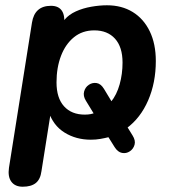

<svg xmlns="http://www.w3.org/2000/svg" viewBox="-20 -519 653 727"><path d="M66 188Q37 188 23 169Q9 150 14 116L101 -433Q106 -465 124 -481Q142 -497 173 -497Q202 -497 214.5 -478Q227 -459 222 -424L213 -368L211 -398Q209 -426 225 -445Q241 -464 267.5 -476Q294 -488 325.5 -493.5Q357 -499 385 -499Q441 -499 482.5 -473.5Q524 -448 547 -400.5Q570 -353 570 -288Q570 -206 541 -139Q512 -72 459 -33L461 -40L482 -6Q494 13 489.5 29Q485 45 471.5 54Q458 63 442 60Q426 57 414 38L389 -2L393 0Q377 4 360 7Q343 10 324 10Q268 10 224.5 -17Q181 -44 164 -97L173 -98L137 129Q133 160 115.5 174Q98 188 66 188ZM301 -85Q314 -85 323.5 -87Q333 -89 344 -93L338 -84L305 -138Q294 -156 298.5 -172.5Q303 -189 316.5 -198Q330 -207 346 -204.5Q362 -202 374 -182L406 -129L400 -133Q422 -160 433 -199.5Q444 -239 444 -282Q444 -341 415.5 -372.5Q387 -404 337 -404Q292 -404 260 -378Q228 -352 211 -307.5Q194 -263 194 -207Q194 -148 222.5 -116.5Q251 -85 301 -85Z"/></svg>

Font: Nunito ExtraLight
Style: Italic
Weight: 200
Italic angle: -9°
Designer: Vernon Adams
Foundry: Vernon Adams
Version: Version 3.602